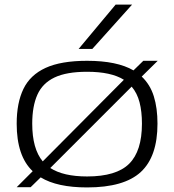

<svg xmlns="http://www.w3.org/2000/svg" viewBox="-20 -810 762 840"><path d="M53 9 123 -61Q53 -127 53 -269Q53 -360 82.5 -421Q112 -482 179.5 -513Q247 -544 361 -544Q492 -544 564 -502L607 -544H670L600 -475Q637 -440 653 -388.5Q669 -337 669 -269Q669 -125 596 -57.5Q523 10 361 10Q230 10 158 -34L114 9ZM121 -269Q121 -159 167 -104L522 -461Q466 -496 361 -496Q271 -496 218.5 -471Q166 -446 143.5 -395.5Q121 -345 121 -269ZM361 -38Q489 -38 545 -93.5Q601 -149 601 -269Q601 -322 590.5 -362.5Q580 -403 556 -431L200 -75Q257 -38 361 -38ZM324 -596 486 -790H558L384 -596Z"/></svg>

Font: Georama Extended Light
Style: Regular
Weight: 300
Width: 7
Designer: Jean-Baptiste Levee
Foundry: Production Type
Version: Version 1.000